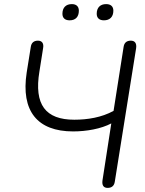

<svg xmlns="http://www.w3.org/2000/svg" viewBox="-20 -909 706 935"><path d="M504 6C524 6 536 -4 539 -24L643 -675C646 -698 637 -711 617 -711C597 -711 585 -701 582 -681L533 -369C475 -337 406 -326 342 -326C202 -326 145 -399 172 -561L190 -675C194 -697 185 -711 165 -711C145 -711 133 -701 130 -681L110 -556C81 -368 162 -269 336 -269C402 -269 473 -282 522 -308L479 -30C476 -7 484 6 504 6ZM486 -810C515 -810 532 -827 532 -857C532 -877 520 -889 497 -889C468 -889 451 -872 451 -842C451 -822 463 -810 486 -810ZM319 -810C348 -810 364 -827 364 -857C364 -877 352 -889 330 -889C301 -889 284 -872 284 -842C284 -822 296 -810 319 -810Z"/></svg>

Font: SN Pro Light
Style: Italic
Weight: 300
Italic angle: -8.99998°
Designer: Tobias Whetton
Foundry: Supernotes
Version: Version 1.001;Glyphs 3.2 (3249)